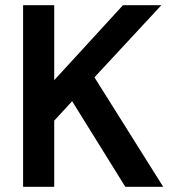

<svg xmlns="http://www.w3.org/2000/svg" viewBox="-20 -720 670 740"><path d="M69 0V-700H189V-411L454 -700H602L344 -422L609 0H463L258 -330L189 -255V0Z"/></svg>

Font: DM Sans 24pt SemiBold
Style: Regular
Weight: 600
Designer: Colophon Foundry, Jonny Pinhorn
Foundry: Colophon Foundry
Version: Version 4.004;gftools[0.9.30]